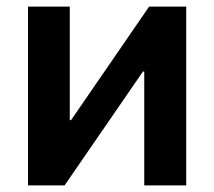

<svg xmlns="http://www.w3.org/2000/svg" viewBox="-20 -559 646 579"><path d="M541.5 0H415V-343.3H411.1L174.8 0H64.5V-539.1H190.4V-196.8H194.3L429.7 -539.1H541.5Z"/></svg>

Font: Inter 18pt SemiBold
Style: Regular
Weight: 600
Designer: Rasmus Andersson
Foundry: rsms
Version: Version 4.001;git-66647c0bb